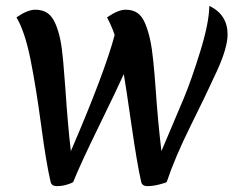

<svg xmlns="http://www.w3.org/2000/svg" viewBox="-20 -619 809 653"><path d="M460 -1Q446 -63 427 -195Q408 -327 401 -367Q381 -322 316.5 -190Q252 -58 229 0Q224 4 207.5 9Q191 14 173 14Q155 14 152 -1Q137 -65 120 -192.5Q103 -320 84 -415.5Q65 -511 36 -560Q74 -586 99.5 -586Q125 -586 141.5 -574.5Q158 -563 168.5 -538.5Q179 -514 185 -484.5Q191 -455 195 -409.5Q199 -364 202 -322Q211 -188 221 -105Q336 -372 370 -500Q359 -532 344 -560Q382 -586 407 -586Q432 -586 448 -574.5Q464 -563 474 -538.5Q484 -514 490.5 -484.5Q497 -455 501.5 -409.5Q506 -364 509 -322Q517 -205 529 -105Q579 -222 605 -284.5Q631 -347 661 -444Q691 -541 692 -599Q754 -569 754 -502Q754 -457 718.5 -379Q683 -301 629 -192.5Q575 -84 547 0Q543 3 521.5 8.5Q500 14 481.5 14Q463 14 460 -1Z"/></svg>

Font: Merienda
Style: Regular
Weight: 400
Designer: Eduardo Rodriguez Tunni
Foundry: Eduardo Rodriguez Tunni
Version: Version 1.001